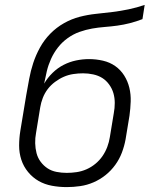

<svg xmlns="http://www.w3.org/2000/svg" viewBox="-20 -755 640 783"><path d="M252 8Q221 8 191.5 2.5Q162 -3 137.5 -17Q113 -31 94.5 -53.5Q76 -76 67 -103.5Q58 -131 58 -161Q58 -191 63 -222L87 -367Q93 -400 99 -433Q105 -466 115.5 -498Q126 -530 143 -561Q160 -592 185 -617.5Q210 -643 241 -660.5Q272 -678 305 -686.5Q338 -695 371.5 -698.5Q405 -702 438 -706Q471 -710 504.5 -717Q538 -724 570 -735L561 -677Q535 -667 509.5 -660.5Q484 -654 458.5 -650.5Q433 -647 407 -645Q381 -643 355.5 -638.5Q330 -634 304.5 -625Q279 -616 256 -599.5Q233 -583 216 -561Q199 -539 188 -514.5Q177 -490 171 -465Q165 -440 160 -414Q174 -438 194.5 -458Q215 -478 239.5 -490.5Q264 -503 290.5 -508.5Q317 -514 343 -514Q372 -514 400 -507.5Q428 -501 450 -485.5Q472 -470 486.5 -447Q501 -424 507.5 -397Q514 -370 513 -341Q512 -312 508 -283L492 -186Q487 -159 477 -132.5Q467 -106 450 -82.5Q433 -59 410.5 -41Q388 -23 361.5 -11.5Q335 0 307 4Q279 8 252 8ZM252 -50Q272 -50 292.5 -53Q313 -56 332.5 -64.5Q352 -73 369 -87Q386 -101 398 -118.5Q410 -136 417.5 -156Q425 -176 428 -196L444 -293Q448 -314 448 -335Q448 -356 442.5 -375Q437 -394 425 -410.5Q413 -427 397 -437Q381 -447 360.5 -451.5Q340 -456 319 -456Q299 -456 279 -453Q259 -450 240.5 -442Q222 -434 204.5 -421Q187 -408 174.5 -391.5Q162 -375 154.5 -355.5Q147 -336 144 -317L127 -213Q123 -192 123.5 -171Q124 -150 129 -130.5Q134 -111 146 -95Q158 -79 174 -68.5Q190 -58 210.5 -54Q231 -50 252 -50Z"/></svg>

Font: Iosevka Light Extended
Style: Italic
Weight: 300
Width: 7
Italic angle: -9°
Monospace: yes
Designer: Belleve Invis
Foundry: Belleve Invis
Version: Version 32.5.0; ttfautohint (v1.8.4)